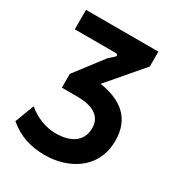

<svg xmlns="http://www.w3.org/2000/svg" viewBox="-171 -619 871 940"><g transform="rotate(30 264.5 -148.5)"><path d="M222 210C345 210 486 142 486 -24C486 -147 410 -210 284 -229L450 -423V-507H41V-397H273C283 -397 288 -388 279 -380L250 -354L129 -196V-118H215C317 -118 357 -78 357 -20C357 48 308 91 214 91C158 91 99 68 55 30L14 138C76 190 142 210 222 210Z"/></g></svg>

Font: Finlandica SemiBold
Style: Regular
Weight: 600
Designer: Niklas Ekholm, Juho Hiilivirta, Jaakko Suomalainen
Foundry: Helsinki Type Studio
Version: Version 2.000;Glyphs 3.2 (3202)